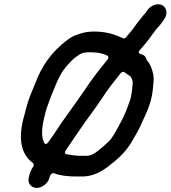

<svg xmlns="http://www.w3.org/2000/svg" viewBox="-20 -701 809 910"><path d="M134.8 70.6C139.5 74.2 141.6 81.4 138.2 86.8C125.7 107.1 120.1 122.3 117.6 135L116 143C113.3 156.4 115.7 166.9 123.9 176.4C150.7 207.7 206.9 178.6 214.6 140L215 138C217.1 127.4 227.6 116 237.6 120.4C262.4 131.2 303.3 135.5 340 135.5L370 135.5C418.5 135.5 455.4 115.3 490.8 89.7C536.2 53.8 568.5 28 601.2 -23.7C624.3 -63.1 639.4 -86.9 656.4 -127.9C674.8 -168 690.4 -199.8 699.4 -245C701.9 -257.2 703.6 -269.1 704.6 -280.6C707.3 -310.9 711.1 -327.6 706.2 -349.1C700.6 -375 692.3 -397.7 677.3 -413.6C676.4 -414.6 675.5 -416.1 675.1 -417.6C670.9 -432.5 664 -440.1 648 -444.8C627.7 -448.4 643.2 -463.9 643.2 -463.9C651.1 -473 661.1 -485.6 668 -493L683.6 -512.4C691.3 -522.1 698.9 -534.8 709.6 -547.5C714 -553.5 719.8 -564.2 731 -574C737.3 -581 746 -591.7 751.4 -599.4L758.6 -610.4C778 -638.1 767.2 -666.4 749.9 -675.8C724.9 -689.3 693.1 -673.3 679.8 -654.4L673.2 -645C670.8 -641.2 666.9 -636.1 663 -632.2C653.1 -622.2 648.9 -613.7 642.1 -606.5C634.7 -598.7 627.3 -588 619.3 -576.4C604.7 -555.6 593.4 -543.5 577.2 -524.2C568.2 -513.5 559.1 -521.3 551.9 -524.4C518.6 -540.1 477.9 -551.5 427.1 -551.5C395.7 -551.5 380 -547.7 355.8 -540.1C326.6 -531 316.6 -524.8 291.4 -505.8C229.4 -456.8 180.5 -395.9 147.7 -307.7C130 -263.4 115 -232.9 103.7 -186.5C97.5 -160.6 90.9 -142 85.7 -116C67.3 -24.1 88.1 35.8 134.8 70.6ZM601.2 -244C599.6 -236.1 597.1 -227.5 594.3 -220C582.1 -184.4 565.2 -142.2 545.4 -108.7C536.3 -92 514 -48.2 495.7 -30.9C477.4 -13.4 461.1 0.8 441.2 16.2C429.6 25.2 411.7 37.5 389.5 37.5H360.5C338.2 37.5 314.9 33.4 296.9 30.3C281 27.6 290.1 14.3 291 12.9C311.6 -18.8 332.3 -48.1 353.5 -79.3C388 -131.4 428.2 -181.7 460.7 -231.1C486.9 -272.8 523.3 -318.5 552 -354.4C557.5 -361.2 565.8 -362 570.5 -358.4L578.2 -352.5C584.2 -348.1 590.6 -343.8 596.9 -340C598.4 -339.1 599.7 -337.6 600.5 -335.9C603.5 -329.4 611.4 -319.4 608.4 -300.1C606.8 -286.2 605.2 -264 601.2 -244ZM488 -437.6C498 -433.3 493.2 -420.9 485.3 -413.2C450.5 -372.1 411 -319.5 379.6 -271.7C333.9 -204.1 281.9 -137.3 238.2 -69C238.1 -68.8 238 -68.6 237.8 -68.4L209.9 -28.4C194.4 -6.4 187.5 -28.4 187.5 -28.4L186.5 -31.7C177.1 -52.7 177.9 -87 184.1 -118C189.9 -147.1 198.1 -184 210.1 -212.2C219.6 -240.7 228.2 -260.1 240.7 -290.4C255.4 -328.8 274.7 -365.1 299 -391.3L319.4 -413.3C328.9 -423.6 344.6 -434.7 355.7 -442C360.6 -445.1 371.2 -451.4 387.7 -452.5C391.5 -453 399.3 -453.5 404.5 -453.5C411.5 -453.5 417.2 -453.2 424 -452.5C442.9 -452.3 464 -447.6 478.7 -441.7Z"/></svg>

Font: Smoothie
Style: LightIt
Weight: 400
Foundry: Cannot Into Space Fonts
Version: Version 0.8